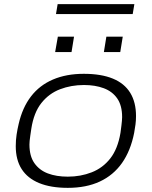

<svg xmlns="http://www.w3.org/2000/svg" viewBox="-20 -894 732 926"><path d="M307 12Q225 12 169 -11Q113 -34 84.5 -78.5Q56 -123 56 -189Q56 -218 60 -244.5Q64 -271 70 -296Q88 -375 129.5 -429Q171 -483 235.5 -510.5Q300 -538 384 -538Q468 -538 524 -515Q580 -492 608 -446.5Q636 -401 636 -334Q636 -314 633.5 -294Q631 -274 627 -253Q610 -167 568.5 -108Q527 -49 461.5 -18.5Q396 12 307 12ZM307 -42Q369 -42 422.5 -63Q476 -84 512 -130Q548 -176 561 -253Q564 -274 565.5 -287.5Q567 -301 568 -311Q569 -321 569 -329Q569 -385 545.5 -419Q522 -453 480.5 -468.5Q439 -484 385 -484Q323 -484 269.5 -463.5Q216 -443 179.5 -397Q143 -351 131 -273Q128 -253 126 -239Q124 -225 123 -215Q122 -205 122 -197Q122 -141 146 -107Q170 -73 211 -57.5Q252 -42 307 -42ZM246 -643 259 -717H337L325 -643ZM481 -643 493 -717H572L560 -643ZM250 -826 258 -874H628L620 -826Z"/></svg>

Font: Archivo Expanded ExtraLight
Style: Italic
Weight: 250
Width: 7
Italic angle: -10°
Designer: Hector Gatti
Foundry: Omnibus-Type
Version: Version 2.001